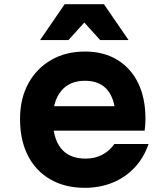

<svg xmlns="http://www.w3.org/2000/svg" viewBox="-20 -881 790 920"><path d="M207 -372H584L534 -311Q534 -400 497 -447Q460 -494 387 -494Q313 -494 273 -445Q233 -396 233 -311Q233 -220 272 -170.5Q311 -121 391 -121Q435 -121 470 -139.5Q505 -158 528 -191H692Q669 -125 625 -78Q581 -31 520 -6Q459 19 386 19Q292 19 222 -21Q152 -61 114 -135Q76 -209 76 -311Q76 -408 115.5 -480.5Q155 -553 225 -593.5Q295 -634 387 -634Q476 -634 541 -595Q606 -556 641.5 -484Q677 -412 677 -311Q677 -297 676 -282Q675 -267 673 -255H207ZM172 -689 290 -861H478L596 -689H460L335 -827H433L308 -689Z"/></svg>

Font: Martian Mono SemiExpanded SemiExpanded
Style: Bold
Weight: 700
Width: 6
Monospace: yes
Version: Version 1.000